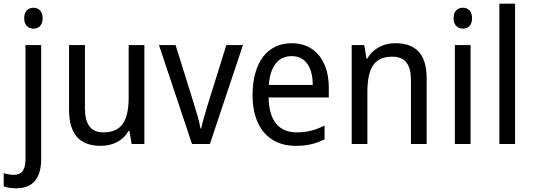

<svg xmlns="http://www.w3.org/2000/svg" viewBox="-60 -780 2887 1040"><path d="M71 -681C71 -644 92 -625 122 -625C150 -625 171 -644 171 -681C171 -719 150 -738 122 -738C92 -738 71 -720 71 -681ZM27 240C120 240 163 184 163 81V-536H78V83C78 145 54 167 15 167C-5 167 -23 163 -40 158V229C-23 236 -1 240 27 240Z M722 -536H637V-255C637 -129 602 -63 500 -63C432 -63 400 -106 400 -195V-536H314V-186C314 -56 369 10 486 10C548 10 606 -16 636 -71H641L653 0H722Z M980 0H1077L1256 -536H1166L1065 -212C1052 -168 1035 -113 1030 -84H1026C1020 -121 1003 -177 990 -219L891 -536H801Z M1521 -546C1389 -546 1308 -443 1308 -264C1308 -94 1394 10 1541 10C1604 10 1649 -1 1698 -25V-100C1648 -75 1604 -63 1547 -63C1450 -63 1397 -127 1395 -252H1721V-306C1721 -447 1648 -546 1521 -546ZM1520 -476C1599 -476 1634 -409 1634 -320H1396C1404 -421 1447 -476 1520 -476Z M2080 -546C2019 -546 1961 -518 1930 -463H1925L1913 -536H1845V0H1930V-278C1930 -408 1964 -473 2065 -473C2135 -473 2166 -430 2166 -345V0H2251V-355C2251 -487 2193 -546 2080 -546Z M2448 -738C2418 -738 2397 -720 2397 -681C2397 -644 2418 -625 2448 -625C2476 -625 2497 -644 2497 -681C2497 -719 2476 -738 2448 -738ZM2489 -536H2404V0H2489Z M2730 0V-760H2645V0Z"/></svg>

Font: Noto Sans Lao Looped SemiCondensed
Style: Regular
Weight: 400
Width: 4
Designer: Mark Frömberg, Ben Mitchell
Foundry: The Fontpad Ltd
Version: Version 1.003